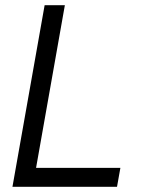

<svg xmlns="http://www.w3.org/2000/svg" viewBox="-20 -720 583 740"><path d="M28 0H431L444 -73H119L230 -700H152Z"/></svg>

Font: Uncut Sans
Style: Italic
Weight: 400
Italic angle: -10°
Designer: Kasper Nordkvist
Foundry: Uncut Type
Version: Version 1.111;FEAKit 1.0